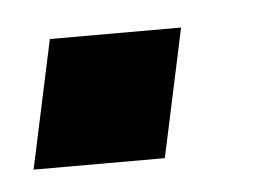

<svg xmlns="http://www.w3.org/2000/svg" viewBox="-55 -157 268 188"><g transform="rotate(-5 79.0 -63.0)"><path d="M-28 0 -1 -126H128L101 0Z"/></g></svg>

Font: Geist Medium
Style: Italic
Weight: 500
Italic angle: -12°
Designer: Basement.studio, Andrés Briganti, Mateo Zaragoza
Foundry: Basement.studio, Vercel, Andrés Briganti, Guido Ferreyra, Mateo Zaragoza
Version: Version 1.500; ttfautohint (v1.8.4.7-5d5b)